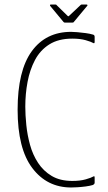

<svg xmlns="http://www.w3.org/2000/svg" viewBox="-20 -821 477 850"><path d="M399 -12Q399 -6 391 -2Q378 2 359 4.5Q340 7 322.5 8Q305 9 295 9Q188 9 123 -77Q58 -163 58 -335Q58 -508 120.5 -594Q183 -680 295 -680Q305 -680 322.5 -678.5Q340 -677 359 -674.5Q378 -672 391 -668Q396 -667 397.5 -664Q399 -661 399 -658V-636Q399 -628 394 -630Q384 -636 359.5 -643Q335 -650 300 -650Q239 -650 198.5 -624.5Q158 -599 135 -555.5Q112 -512 102 -458.5Q92 -405 92 -349Q92 -312 96.5 -267.5Q101 -223 113 -179.5Q125 -136 148.5 -100Q172 -64 209 -42Q246 -20 300 -20Q335 -20 359.5 -27Q384 -34 394 -40Q397 -42 398 -40Q399 -38 399 -34ZM267 -721Q263 -721 261 -724L202 -795Q201 -797 201.5 -799Q202 -801 205 -801H225Q230 -801 231 -798L279 -751Q283 -747 286 -751L336 -798Q338 -801 342 -801H363Q366 -801 367 -799Q368 -797 366 -795L307 -724Q306 -721 301 -721Z"/></svg>

Font: Glory Thin
Style: Regular
Weight: 100
Designer: Robert Leuschke
Foundry: Robert Leuschke
Version: Version 1.011